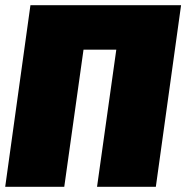

<svg xmlns="http://www.w3.org/2000/svg" viewBox="-27 -718 716 738"><path d="M669 -698 572 0H346L420 -527H294L220 0H-7L90 -698Z"/></svg>

Font: Fira Sans Ultra
Style: Italic
Weight: 950
Italic angle: -8°
Designer: Carrois Corporate & Edenspiekermann AG
Foundry: Carrois Corporate GbR & Edenspiekermann AG
Version: Version 4.203;PS 004.203;hotconv 1.0.88;makeotf.lib2.5.64775